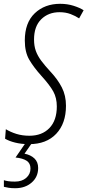

<svg xmlns="http://www.w3.org/2000/svg" viewBox="-53 -744 457 1004"><path d="M99.1 9.8Q58.6 9.8 26.4 1.7Q-5.9 -6.3 -26.4 -18.6L-22.5 -68.4Q1.5 -53.7 32.5 -43.9Q63.5 -34.2 101.1 -34.2Q166.5 -34.2 205.3 -74.2Q244.1 -114.3 244.1 -187.5Q244.1 -231.9 225.8 -265.4Q207.5 -298.8 163.1 -347.7Q124 -391.1 100.3 -431.2Q76.7 -471.2 76.7 -532.2Q76.7 -625 128.7 -674.6Q180.7 -724.1 261.7 -724.1Q299.3 -724.1 332.3 -713.6Q365.2 -703.1 384.3 -690.4L360.8 -647.9Q341.8 -660.6 316.2 -670.4Q290.5 -680.2 258.3 -680.2Q200.2 -680.2 162.6 -643.3Q125 -606.4 125 -537.1Q125 -503.9 134.3 -478Q143.6 -452.1 162.6 -426.5Q181.6 -400.9 211.4 -368.7Q249 -328.6 270.5 -286.6Q292 -244.6 292 -190.9Q292 -98.6 241 -44.4Q189.9 9.8 99.1 9.8ZM26.9 240.2Q6.8 240.2 -7.1 238Q-21 235.8 -32.7 232.9V198.2Q-24.9 201.2 -10.7 203.4Q3.4 205.6 24.9 205.6Q62 205.6 84.2 186Q106.4 166.5 106.4 137.2Q106.4 109.9 86.4 96.7Q66.4 83.5 28.3 79.6L83 0H116.7L75.2 59.6Q107.4 65.9 127 84.5Q146.5 103 146.5 134.3Q146.5 181.2 112.5 210.7Q78.6 240.2 26.9 240.2Z"/></svg>

Font: Open Sans Condensed Light
Style: Italic
Weight: 300
Width: 3
Italic angle: -12°
Designer: Monotype Design Team
Foundry: Monotype Imaging Inc.
Version: Version 3.000; ttfautohint (v1.8.4)